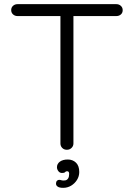

<svg xmlns="http://www.w3.org/2000/svg" viewBox="-20 -720 644 923"><path d="M301.5 0Q287.8 0 279.1 -8.9Q270.5 -17.8 270.5 -30.2V-667.2H333V-30.2Q333 -17.8 323.9 -8.9Q314.8 0 301.5 0ZM539.5 -642.8H64Q51.5 -642.8 42.6 -650.9Q33.8 -659 33.8 -671.5Q33.8 -684 42.6 -692Q51.5 -700 64 -700H539.5Q552 -700 560.9 -691.9Q569.8 -683.8 569.8 -671.2Q569.8 -658 560.9 -650.4Q552 -642.8 539.5 -642.8ZM361 107Q361 127.5 350.1 144.9Q339.2 162.2 321.9 172.6Q304.5 183 283.8 183Q265.5 183 257.4 177.2Q249.2 171.5 249.2 163Q249.2 154.2 253.6 149.4Q258 144.5 264.2 144.5Q269.2 144.5 275.5 146.6Q281.8 148.8 293.5 147.2Q302.2 145.8 307.4 137.9Q312.5 130 312.5 115.5Q312.5 103.2 302.5 103.2Q296.2 103.2 292.9 107.4Q289.5 111.5 280 111.5Q267.8 112.2 260.8 103.1Q253.8 94 253.8 84Q253.8 67.5 267.9 57.1Q282 46.8 306 46.8Q329.5 46.8 345.2 61.9Q361 77 361 107Z"/></svg>

Font: Quicksand Variable Light
Style: Regular
Weight: 300
Designer: Andrew Paglinawan
Foundry: Andrew Paglinawan
Version: Version 3.004